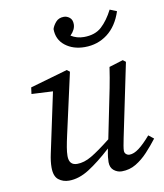

<svg xmlns="http://www.w3.org/2000/svg" viewBox="-83 -797 749 878"><g transform="rotate(-10 291.5 -358.0)"><path d="M412 13Q392 13 375.5 0Q359 -13 359 -39Q359 -49 360.5 -62.5Q362 -76 367 -101Q309 -48 261 -17.5Q213 13 167 13Q139 13 118.5 -3Q98 -19 98 -60Q98 -88 105.5 -122.5Q113 -157 119 -186L165 -402L66 -407L70 -437L244 -487L257 -477L194 -194Q187 -163 183 -139.5Q179 -116 179 -99Q179 -56 217 -56Q249 -56 284 -76.5Q319 -97 376 -142L403 -275Q413 -323 422.5 -371Q432 -419 439 -467L504 -487L517 -477L446 -135Q442 -116 439.5 -101Q437 -86 437 -78Q437 -68 444 -62Q451 -56 460 -56Q480 -56 504 -74Q528 -92 559 -128L583 -109Q560 -79 534 -51Q508 -23 478 -5Q448 13 412 13ZM344 -576Q290 -576 253.5 -604.5Q217 -633 217 -682Q222 -698 235.5 -713.5Q249 -729 273 -729Q287 -729 299.5 -719Q312 -709 312 -688Q312 -663 288 -639Q315 -622 348 -622Q400 -622 430.5 -650Q461 -678 485 -725L517 -712Q495 -645 449.5 -610.5Q404 -576 344 -576Z"/></g></svg>

Font: Source Serif Pro
Style: Italic
Weight: 400
Italic angle: -12°
Designer: Frank Grießhammer
Foundry: Adobe Systems Incorporated
Version: Version 3.001;hotconv 1.0.111;makeotfexe 2.5.65597